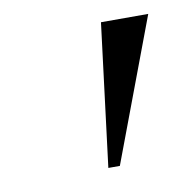

<svg xmlns="http://www.w3.org/2000/svg" viewBox="-46 -869 385 378"><g transform="rotate(-10 147.0 -679.5)"><path d="M272.5 -822 165.5 -537H142.5L178 -822Z"/></g></svg>

Font: Merriweather 144pt
Style: Italic
Weight: 400
Italic angle: -7.8°
Version: Version 2.101